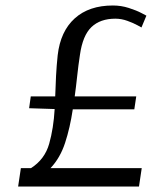

<svg xmlns="http://www.w3.org/2000/svg" viewBox="-20 -679 553 699"><path d="M469 -281H245Q235 -214 217 -159Q199 -104 164 -67H496L486 0H46L56 -67H93Q143 -99 159 -155.5Q175 -212 179 -282L86 -285L92 -328H181Q182 -364 184 -402Q186 -440 190 -478Q200 -565 252 -612Q304 -659 391 -659Q421 -659 449 -650Q477 -641 495 -631.5Q513 -622 513 -622L495 -579Q495 -579 480.5 -587Q466 -595 444 -603Q422 -611 400 -611Q345 -611 313 -580.5Q281 -550 271 -479Q265 -440 261 -402Q257 -364 252 -328H476Z"/></svg>

Font: Arsenal SC
Style: Italic
Weight: 400
Italic angle: -9.10001°
Designer: Andrij Shevchenko
Foundry: Stairsfor
Version: Version 2.001; ttfautohint (v1.8.4.7-5d5b)